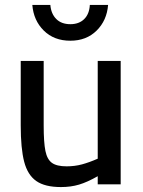

<svg xmlns="http://www.w3.org/2000/svg" viewBox="-20 -747 578 778"><path d="M64 0ZM64 -239V-500H157V-239Q157 -170 164 -135.5Q171 -101 190.5 -87Q210 -73 250 -73Q283 -73 312.5 -81Q342 -89 376 -104V-500H469V0H376V-33Q334 -9 300.5 1Q267 11 227 11Q162 11 127 -13.5Q92 -38 78 -91.5Q64 -145 64 -239ZM111 -727H184Q187 -691 208 -670Q229 -649 265 -649Q300 -649 321 -669.5Q342 -690 344 -727H418Q413 -664 371.5 -623Q330 -582 265 -582Q199 -582 157.5 -623Q116 -664 111 -727Z"/></svg>

Font: sheba-seeBold
Style: Regular
Weight: 600
Designer: Mohamed Galeb, the designers
Foundry: Kief Type Foundry
Version: Version 2.010; ttfautohint (v1.5.33-1714) -l 8 -r 50 -G 200 